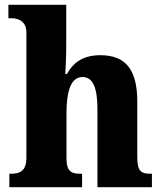

<svg xmlns="http://www.w3.org/2000/svg" viewBox="-20 -780 677 800"><path d="M19 0H322V-56H318C277 -56 257 -65 257 -121V-306C257 -384 269 -459 324 -459C369 -459 386 -410 386 -325V0H613V-56H610C568 -56 552 -65 552 -126V-357C552 -492 502 -550 398 -550C319 -550 282 -513 259 -472H252C254 -499 256 -550 256 -599V-760H15V-704H28C48 -704 90 -697 90 -645V-124C90 -65 61 -56 24 -56H19Z"/></svg>

Font: Noto Serif Hebrew SemiCondensed ExtraBold
Style: Regular
Weight: 800
Width: 4
Designer: Monotype Design Team
Foundry: Monotype Imaging Inc.
Version: Version 2.004